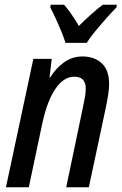

<svg xmlns="http://www.w3.org/2000/svg" viewBox="-20 -786 512 806"><path d="M5 0 120 -539H197L188 -460H190Q214 -499 248.5 -524Q283 -549 326 -549Q376 -549 407 -520.5Q438 -492 438 -433Q438 -413 434 -387.5Q430 -362 425 -338L353 0H258L327 -330Q332 -353 336 -375Q340 -397 340 -414Q340 -464 292 -464Q248 -464 213.5 -414.5Q179 -365 158 -270L101 0ZM255 -606Q249 -626 237.5 -654Q226 -682 213.5 -709Q201 -736 191 -755L193 -766H249Q262 -752 278 -729Q294 -706 311 -677Q338 -704 363.5 -726.5Q389 -749 411 -766H470L469 -755Q453 -739 428 -711Q403 -683 379.5 -654.5Q356 -626 344 -606Z"/></svg>

Font: Noto Sans Condensed Medium
Style: Italic
Weight: 500
Width: 3
Italic angle: -12°
Designer: Monotype Design Team
Foundry: Monotype Imaging Inc.
Version: Version 2.013; ttfautohint (v1.8.4.7-5d5b)